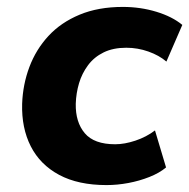

<svg xmlns="http://www.w3.org/2000/svg" viewBox="-20 -524 547 555"><path d="M288 11Q206 11 151 -18.5Q96 -48 69 -101Q42 -154 44 -224Q46 -280 65 -330.5Q84 -381 120 -420Q156 -459 210 -481.5Q264 -504 335 -504Q386 -504 432 -490Q478 -476 507 -452L461 -346Q440 -364 409 -375Q378 -386 345 -386Q307 -386 279.5 -372.5Q252 -359 234.5 -335.5Q217 -312 208.5 -283.5Q200 -255 199 -224Q198 -171 225 -139Q252 -107 313 -107Q340 -107 371.5 -117.5Q403 -128 428 -147L460 -40Q441 -24 412 -12.5Q383 -1 351 5Q319 11 288 11Z"/></svg>

Font: Nunito Sans 11pt ExtraBold
Style: Italic
Weight: 800
Italic angle: -9°
Version: Version 3.101;gftools[0.9.27]